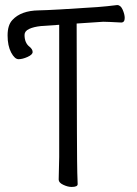

<svg xmlns="http://www.w3.org/2000/svg" viewBox="-20 -728 540 759"><path d="M365 -700Q404 -703 443 -708Q457 -708 465 -689.5Q473 -671 473 -657Q473 -639 459 -639Q403 -642 388 -642L283 -635Q284 -74 285.5 -45.5Q287 -17 287 0Q287 11 263 11Q248 11 230 2.5Q212 -6 212 -18L214 -107V-630Q173 -627 142 -625Q113 -622 95 -613.5Q77 -605 77 -590Q77 -558 97 -543Q109 -533 109 -522.5Q109 -512 89 -503Q69 -494 53.5 -494Q38 -494 24 -520.5Q10 -547 10 -588Q10 -629 29 -649Q63 -686 133 -687Q188 -688 365 -700Z"/></svg>

Font: Moon Stars Kai T HW
Style: Regular
Weight: 400
Designer: GuiWonder
Version: Version 1.101